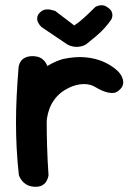

<svg xmlns="http://www.w3.org/2000/svg" viewBox="-20 -713 530 732"><path d="M105 -100Q90 -98 81 -107Q72 -116 68 -128Q64 -140 63 -150Q62 -160 62 -160Q57 -180 55 -191.5Q53 -203 53.5 -212Q54 -221 54.5 -232.5Q55 -244 56 -265Q60 -324 80.5 -369Q101 -414 137 -444Q173 -474 220 -488Q267 -498 305.5 -494.5Q344 -491 374.5 -477.5Q405 -464 427 -444Q427 -444 431.5 -439.5Q436 -435 441 -427Q446 -419 448.5 -409.5Q451 -400 448.5 -389.5Q446 -379 433 -368Q422 -358 407 -358.5Q392 -359 378.5 -364Q365 -369 356 -374Q347 -379 347 -379Q326 -393 298.5 -392.5Q271 -392 242 -378Q207 -361 186 -331.5Q165 -302 159 -261Q157 -237 155.5 -221Q154 -205 153 -193Q152 -181 152.5 -168Q153 -155 154 -135Q154 -135 150.5 -127Q147 -119 136.5 -111Q126 -103 105 -100ZM111 -1Q94 -2 82.5 -8.5Q71 -15 64 -24Q57 -33 54.5 -39Q52 -45 52 -45Q46 -99 43.5 -148Q41 -197 41 -245.5Q41 -294 43.5 -346Q46 -398 51 -458Q51 -458 52.5 -464.5Q54 -471 59 -479Q64 -487 75.5 -493Q87 -499 106 -499Q127 -498 138.5 -490Q150 -482 156 -471Q162 -460 163.5 -452Q165 -444 165 -444Q162 -395 160 -348.5Q158 -302 158 -254.5Q158 -207 159.5 -155.5Q161 -104 165 -45Q165 -45 163.5 -38Q162 -31 157 -22Q152 -13 141 -6.5Q130 0 111 -1ZM230 -548 138 -610Q138 -610 133.5 -615Q129 -620 125 -628Q121 -636 122 -646.5Q123 -657 134 -667Q143 -675 152.5 -676.5Q162 -678 170.5 -676.5Q179 -675 185 -673Q191 -671 191 -671L263 -616Q279 -626 299 -644Q319 -662 344 -687Q344 -687 351 -690Q358 -693 368.5 -693Q379 -693 390 -685Q402 -677 405.5 -669Q409 -661 408.5 -654Q408 -647 406 -642.5Q404 -638 404 -638Q392 -621 378.5 -606Q365 -591 348.5 -577Q332 -563 311 -546Q302 -539 288 -536Q274 -533 259 -535.5Q244 -538 230 -548Z"/></svg>

Font: Sour Gummy Medium
Style: Regular
Weight: 500
Designer: Stefie Justprince
Foundry: Eifetstype
Version: Version 1.000